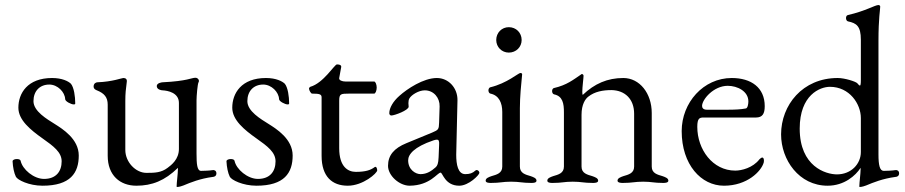

<svg xmlns="http://www.w3.org/2000/svg" viewBox="-20 -724 3595 763"><path d="M176 -388C209 -388 238 -358 239 -330C239 -321 263 -309 273 -309C277 -309 279 -310 279 -313C279 -341 274 -376 262 -391C252 -401 227 -414 187 -414C89 -414 53 -353 53 -296C53 -247 101 -208 149 -174C193 -143 225 -119 225 -83C225 -43 203 -13 155 -13C114 -13 69 -51 62 -85C61 -90 54 -92 47 -92C39 -92 30 -89 30 -83C31 -60 36 -36 43 -22C49 -9 95 14 149 14C260 14 293 -37 293 -106C293 -172 228 -212 198 -231C166 -251 113 -282 113 -322C113 -362 138 -388 176 -388Z M757 -415C740 -415 725.9 -401.9 626 -397C622 -396.8 603 -394 603 -382C603 -368 621 -365 626 -365C646 -364 691 -356 691 -315V-132C691 -91 661 -68 646 -57C621 -38 596 -37 562 -37C519 -37 478 -80 478 -128V-323C478 -353 480 -369 484 -400C485 -410 479 -414 470 -414C464 -414 427 -399.2 367 -397C361.9 -396.8 352 -393 352 -380C352 -370 362 -366 365 -365C395 -353 408 -337 408 -308V-105C408 -27 457 14 522 14C584 14 635 -6 687 -57V-51C687 -34 682 2 682 15C682 18 681 19 685 19C691 19 705 15 709 13C738 1 774 -14 826 -21C831 -21 840 -24 840 -35C840 -47 830 -49 825 -48C815 -46 789 -45 779 -45C763 -45 761 -73 761 -114V-326C761 -342 765 -390 769 -397C774 -405 766 -415 757 -415Z M1026 -388C1059 -388 1088 -358 1089 -330C1089 -321 1113 -309 1123 -309C1127 -309 1129 -310 1129 -313C1129 -341 1124 -376 1112 -391C1102 -401 1077 -414 1037 -414C939 -414 903 -353 903 -296C903 -247 951 -208 999 -174C1043 -143 1075 -119 1075 -83C1075 -43 1053 -13 1005 -13C964 -13 919 -51 912 -85C911 -90 904 -92 897 -92C889 -92 880 -89 880 -83C881 -60 886 -36 893 -22C899 -9 945 14 999 14C1110 14 1143 -37 1143 -106C1143 -172 1078 -212 1048 -231C1016 -251 963 -282 963 -322C963 -362 988 -388 1026 -388Z M1362 14C1423 14 1479 -36 1479 -47C1479 -55 1475 -64 1469 -60C1453 -48 1433 -41 1394 -41C1363 -41 1328 -61 1328 -135V-324C1328 -351 1334 -352 1368 -352H1467C1472 -352 1477 -364 1477 -376C1477 -388 1472 -400 1467 -400H1353C1340 -400 1326 -405 1328 -414L1336 -458C1337 -467 1325 -468 1319 -468C1309 -468 1266 -394 1213 -379C1211 -378 1208 -375 1208 -372C1208 -365 1216 -352 1220 -352C1251 -352 1258 -349 1258 -337V-105C1258 -22 1300 14 1362 14Z M1829 -32C1800 -32 1793 -70 1793 -109L1798 -325C1799 -374 1763 -414 1716 -414C1663 -414 1598 -371 1567 -343C1542 -321 1527 -295 1527 -274C1527 -271 1529 -265 1535 -265C1548 -265 1604 -286 1604 -300C1604 -305 1603 -309 1603 -314C1603 -321 1604 -328 1607 -333C1615 -347 1644 -365 1668 -365C1704 -365 1728 -335 1727 -301L1725 -237C1724 -210 1723 -208 1697 -197L1595 -155C1546 -135 1522 -107 1522 -65C1522 -26 1567 14 1608 14C1690 13 1718 -38 1731 -38C1739 -38 1748 14 1805 14C1843 14 1885 -29 1885 -37C1885 -45 1875 -52 1869 -46C1858 -36 1847 -32 1829 -32ZM1602 -87C1602 -110 1625 -140 1702 -166C1707 -168 1713 -169 1716 -169C1724 -169 1726 -163 1725 -148L1723 -99C1722 -74 1718 -65 1711 -59C1695 -45 1677 -32 1651 -32C1632 -32 1602 -49 1602 -87Z M1952 -565C1952 -537 1974 -515 2002 -515C2031 -515 2053 -537 2053 -565C2053 -594 2031 -616 2002 -616C1974 -616 1952 -594 1952 -565ZM2048 -434C2040 -434 1995 -393 1928 -377C1924 -376 1921 -370 1921 -365C1921 -359 1924 -353 1929 -352C1963 -345 1976 -315 1976 -279V-62C1976 -35 1953 -30 1933 -24C1922 -20 1910 -16 1910 -6C1910 2 1922 3 1930 3C1969 3 1976 -2 2011 -2C2046 -2 2054 3 2092 3C2101 3 2112 2 2112 -6C2112 -16 2100 -20 2089 -24C2069 -30 2046 -35 2046 -62V-294C2046 -339 2051 -388 2055 -429C2055 -432 2052 -434 2048 -434Z M2410 -366C2464 -365 2500 -330 2500 -272V-62C2500 -35 2477 -30 2457 -24C2446 -20 2434 -16 2434 -6C2434 2 2447 3 2454 3C2494 3 2501 -2 2536 -2C2571 -2 2576 3 2616 3C2624 3 2636 2 2636 -6C2636 -16 2624 -20 2613 -24C2593 -30 2570 -35 2570 -62V-275C2570 -353 2522 -414 2457 -414C2394 -414 2342.5 -391.5 2296 -347C2294.6 -348.4 2294 -353 2294 -359C2294 -378 2299 -414 2299 -423C2299 -427 2295 -430 2292 -430C2258 -407 2233 -386 2181 -374C2177 -373 2174 -368 2174 -362C2174 -356 2177 -350 2182 -349C2216 -342 2221.2 -313 2221 -277V-62C2221 -35 2198 -30 2178 -24C2167 -20 2155 -16 2155 -6C2155 2 2167 3 2175 3C2215 3 2221 -2 2256 -2C2291 -2 2297 3 2337 3C2345 3 2357 2 2357 -6C2357 -16 2345 -20 2334 -24C2314 -30 2291 -35 2291 -62V-268C2291 -309 2306 -331 2318 -340C2343 -360 2376 -366 2410 -366Z M2872 -383C2911 -383 2954 -361 2954 -321C2954 -310 2951 -294 2944 -293C2923 -289 2900 -288 2871 -288H2789C2775 -288 2770 -295 2770 -303C2770 -329 2816 -383 2872 -383ZM2888 -414C2775 -414 2689 -316 2689 -203C2689 -70 2766 14 2857 14C2949 14 3005 -43 3015 -78C3017 -86 3016 -98 3009 -98C3006 -98 3001 -94 2998 -91C2972 -57 2927 -46 2902 -46C2812 -46 2751 -130 2751 -220C2751 -254 2760 -257 2776 -257H2984C3010 -257 3019 -272 3019 -302C3019 -376 2965 -414 2888 -414Z M3278 -379C3356 -379 3401 -311 3401 -255V-120C3401 -72 3362 -31 3306 -31C3262 -31 3158 -62 3158 -213C3158 -347 3239 -379 3278 -379ZM3387 -393C3381 -400 3337 -414 3309 -414C3169 -414 3084 -306 3084 -190C3084 -89 3155 14 3269 14C3335 14 3380 -26 3400 -57V-51C3400 -34 3395 2 3395 15C3395 18 3394 19 3398 19C3404 19 3418 15 3422 13C3451 1 3487 -14 3539 -21C3544 -21 3553 -24 3553 -35C3553 -47 3543 -49 3538 -48C3528 -46 3502 -45 3492 -45C3476 -45 3471 -68 3471 -110V-562C3471 -652 3478 -686 3478 -698C3477 -702 3475 -704 3471 -704C3457 -704 3422 -681 3349 -664C3344 -663 3342 -657 3342 -652C3342 -646 3345 -640 3350 -639C3384 -632 3401 -620 3401 -566V-408C3401 -390 3400 -384 3397 -384C3395 -384 3391 -388 3387 -393Z"/></svg>

Font: EB Garamond 12
Style: Regular
Weight: 400
Version: Version 0.016+